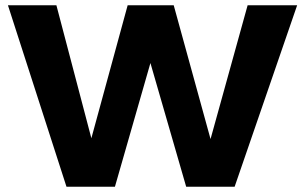

<svg xmlns="http://www.w3.org/2000/svg" viewBox="-20 -700 1152 725"><path d="M915 -680H1102L866 5H683L548 -462L414 5H231L10 -680H193L325 -178L462 -680H636L775 -175Z"/></svg>

Font: Martel Sans Heavy
Style: Regular
Weight: 900
Designer: Dan Reynolds and Mathieu Réguer
Foundry: Dan Reynolds and Mathieu Réguer
Version: Version 1.001;PS 001.001;hotconv 1.0.70;makeotf.lib2.5.58329